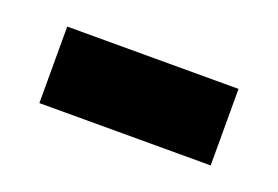

<svg xmlns="http://www.w3.org/2000/svg" viewBox="-35 -641 372 257"><g transform="rotate(20 151.0 -512.5)"><path d="M29 -458V-567H273V-458Z"/></g></svg>

Font: Noto Sans Khmer UI Condensed SemiBold
Style: Regular
Weight: 600
Width: 3
Designer: Danh Hong and the Monotype Design Team
Foundry: Monotype Imaging Inc.
Version: Version 2.002; ttfautohint (v1.8.4.7-5d5b)